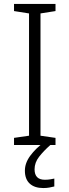

<svg xmlns="http://www.w3.org/2000/svg" viewBox="-20 -734 351 972"><path d="M261 0H51V-36L127 -47V-666L51 -678V-714H261V-678L185 -666V-47L261 -36ZM155 123Q155 176 207 176Q222 176 234 174Q246 172 255 170V210Q243 213 229.5 215.5Q216 218 199 218Q155 218 130.5 195.5Q106 173 106 130Q106 91 133.5 54Q161 17 202 -13L235 0Q201 30 178 59.5Q155 89 155 123Z"/></svg>

Font: RS Noto Sans Light
Style: Regular
Weight: 300
Designer: Monotype Design Team
Foundry: Monotype Imaging Inc.
Version: Version 3.10